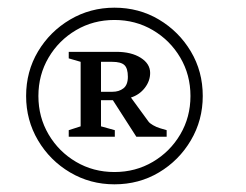

<svg xmlns="http://www.w3.org/2000/svg" viewBox="-20 -772 640 500"><path d="M278 -292Q215 -292 162.5 -323Q110 -354 79 -406.5Q48 -459 48 -522Q48 -586 79 -638Q110 -690 162.5 -721Q215 -752 278 -752Q342 -752 394 -721Q446 -690 477 -638Q508 -586 508 -522Q508 -459 477 -406.5Q446 -354 394 -323Q342 -292 278 -292ZM80 -522Q80 -467 106.5 -422Q133 -377 178 -350.5Q223 -324 278 -324Q333 -324 378 -350.5Q423 -377 449.5 -422Q476 -467 476 -522Q476 -577 449.5 -622Q423 -667 378 -693.5Q333 -720 278 -720Q223 -720 178 -693.5Q133 -667 106.5 -622Q80 -577 80 -522ZM159 -416V-433L190 -443V-611L159 -620V-637H283Q322 -637 346.5 -621.5Q371 -606 371 -582Q371 -561 357 -543Q343 -525 321 -518L367 -455Q370 -451 378.5 -446Q387 -441 397 -438L414 -433V-416H335L274 -511H243V-443L279 -433V-416ZM243 -533H273Q290 -533 301.5 -542Q313 -551 313 -572Q313 -594 304 -602.5Q295 -611 272 -611H243Z"/></svg>

Font: Wittgenstein SemiBold
Style: Regular
Weight: 600
Designer: Jörg Drees
Foundry: Jörg Drees
Version: Version 1.500